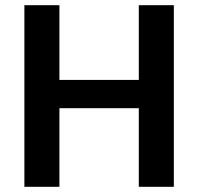

<svg xmlns="http://www.w3.org/2000/svg" viewBox="-20 -720 764 740"><path d="M515 0V-700H650V0ZM74 0V-700H209V0ZM191 -303V-412H538V-303Z"/></svg>

Font: DM Sans 9pt
Style: Bold
Weight: 700
Designer: Colophon Foundry, Jonny Pinhorn
Foundry: Colophon Foundry
Version: Version 4.004;gftools[0.9.30]